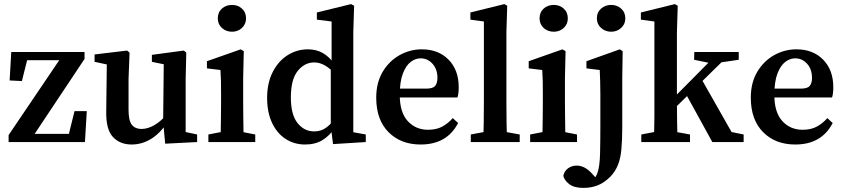

<svg xmlns="http://www.w3.org/2000/svg" viewBox="-20 -694 4127 938"><path d="M22 0V-34L285 -423L297 -400H85L119 -426L87 -298L27 -301L35 -440H393V-406L134 -17L121 -40H344L310 -13L344 -151H404L395 0Z M623 12Q566 12 531.5 -25Q497 -62 499 -152L502 -397L526 -374L442 -392V-428L601 -447L613 -437L608 -308V-157Q608 -104 624.5 -84Q641 -64 671 -64Q703 -64 735.5 -83.5Q768 -103 796 -136L813 -97H798Q762 -42 717.5 -15Q673 12 623 12ZM787 8 777 -99 780 -380 722 -392V-426L878 -447L890 -437L887 -308V-49L943 -37V0Z M998 0V-37L1091 -55H1135L1227 -37V0ZM1057 0Q1058 -21 1058.5 -55.5Q1059 -90 1059.5 -127.5Q1060 -165 1060 -193V-236Q1060 -274 1059.5 -299Q1059 -324 1057 -352L991 -360V-395L1156 -453L1171 -444L1168 -314V-193Q1168 -165 1168.5 -127.5Q1169 -90 1169.5 -55.5Q1170 -21 1171 0ZM1114 -539Q1084 -539 1064 -557.5Q1044 -576 1044 -604Q1044 -634 1064 -652Q1084 -670 1114 -670Q1142 -670 1162 -652Q1182 -634 1182 -604Q1182 -576 1162 -557.5Q1142 -539 1114 -539Z M1471 12Q1417 12 1375 -15.5Q1333 -43 1309 -94Q1285 -145 1285 -216Q1285 -288 1312 -341.5Q1339 -395 1384.5 -424Q1430 -453 1484 -453Q1525 -453 1557 -435Q1589 -417 1618 -376H1637L1628 -323Q1594 -359 1568 -374Q1542 -389 1515 -389Q1468 -389 1434.5 -347.5Q1401 -306 1401 -218Q1401 -134 1433.5 -93Q1466 -52 1515 -52Q1549 -52 1575 -71.5Q1601 -91 1628 -128L1637 -74H1619Q1591 -31 1555.5 -9.5Q1520 12 1471 12ZM1607 10 1596 -78V-365L1600 -376V-589L1528 -598V-633L1695 -674L1710 -666L1706 -536V-48L1767 -37V0Z M2035 12Q1938 12 1878 -48.5Q1818 -109 1818 -217Q1818 -290 1849.5 -343Q1881 -396 1932 -424.5Q1983 -453 2041 -453Q2122 -453 2171.5 -402.5Q2221 -352 2221 -268Q2221 -236 2215 -218H1866V-261H2062Q2095 -261 2106 -274.5Q2117 -288 2117 -313Q2117 -356 2093 -382.5Q2069 -409 2035 -409Q2010 -409 1987 -392Q1964 -375 1948.5 -335.5Q1933 -296 1933 -230Q1933 -145 1972 -102.5Q2011 -60 2071 -60Q2112 -60 2140.5 -75.5Q2169 -91 2192 -117L2218 -93Q2164 12 2035 12Z M2280 0V-37L2376 -55H2420L2519 -37V0ZM2341 0Q2344 -96 2344 -193V-589L2278 -598V-633L2444 -674L2458 -666L2454 -536V-193Q2454 -96 2457 0Z M2570 0V-37L2663 -55H2707L2799 -37V0ZM2629 0Q2630 -21 2630.5 -55.5Q2631 -90 2631.5 -127.5Q2632 -165 2632 -193V-236Q2632 -274 2631.5 -299Q2631 -324 2629 -352L2563 -360V-395L2728 -453L2743 -444L2740 -314V-193Q2740 -165 2740.5 -127.5Q2741 -90 2741.5 -55.5Q2742 -21 2743 0ZM2686 -539Q2656 -539 2636 -557.5Q2616 -576 2616 -604Q2616 -634 2636 -652Q2656 -670 2686 -670Q2714 -670 2734 -652Q2754 -634 2754 -604Q2754 -576 2734 -557.5Q2714 -539 2686 -539Z M2830 224Q2785 224 2761 205.5Q2737 187 2732 165Q2737 141 2755.5 128Q2774 115 2797 115Q2837 115 2872 154L2909 195L2845 210L2842 191Q2862 191 2877 182Q2892 173 2900 147Q2910 116 2911.5 57.5Q2913 -1 2913 -86V-236Q2913 -274 2912 -299Q2911 -324 2910 -352L2845 -360V-395L3008 -453L3022 -444L3020 -314V-72Q3020 -7 3015.5 38Q3011 83 2998 114Q2985 145 2962 169Q2932 199 2900 211.5Q2868 224 2830 224ZM2966 -539Q2937 -539 2916.5 -557.5Q2896 -576 2896 -604Q2896 -634 2916.5 -652Q2937 -670 2966 -670Q2994 -670 3014.5 -652Q3035 -634 3035 -604Q3035 -576 3014.5 -557.5Q2994 -539 2966 -539Z M3113 0V-37L3208 -55H3252L3351 -37V0ZM3174 0Q3175 -26 3176 -59.5Q3177 -93 3177 -128Q3177 -163 3177 -193V-589L3111 -598V-633L3277 -674L3291 -666L3287 -536V-196Q3287 -149 3288 -93.5Q3289 -38 3290 0ZM3231 -121V-176L3493 -440H3556ZM3460 0 3327 -242 3403 -315 3554 -49 3613 -37V0ZM3371 -402 3372 -440H3589V-402L3487 -387L3463 -383Z M3865 12Q3768 12 3708 -48.5Q3648 -109 3648 -217Q3648 -290 3679.5 -343Q3711 -396 3762 -424.5Q3813 -453 3871 -453Q3952 -453 4001.5 -402.5Q4051 -352 4051 -268Q4051 -236 4045 -218H3696V-261H3892Q3925 -261 3936 -274.5Q3947 -288 3947 -313Q3947 -356 3923 -382.5Q3899 -409 3865 -409Q3840 -409 3817 -392Q3794 -375 3778.5 -335.5Q3763 -296 3763 -230Q3763 -145 3802 -102.5Q3841 -60 3901 -60Q3942 -60 3970.5 -75.5Q3999 -91 4022 -117L4048 -93Q3994 12 3865 12Z"/></svg>

Font: Lisu Bosa
Style: Bold
Weight: 700
Designer: David Morse, Annie Olsen, Victor Gaultney, Frank Grießhammer (Latin)
Foundry: SIL International
Version: Version 2.000